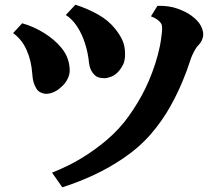

<svg xmlns="http://www.w3.org/2000/svg" viewBox="-20 -759 950 823"><path d="M303.2 -738.8Q356.4 -721.7 400.1 -697Q443.8 -672.4 472.2 -637.2Q493.2 -611.8 504.6 -586.7Q516.1 -561.5 516.1 -526.9Q516.1 -499.5 508.3 -483.4Q500.5 -467.3 490.2 -455.1Q474.6 -437 456.8 -430.4Q439 -423.8 429.2 -423.8Q415 -423.8 404.8 -426.5Q394.5 -429.2 386.2 -437Q375 -447.8 369.1 -460.9Q363.3 -474.1 361.8 -487.8Q357.4 -533.2 344.2 -573.7Q331.1 -614.3 310.3 -645.8Q289.6 -677.2 262.2 -694.8ZM654.8 -733.9Q704.1 -735.4 741.7 -721.7Q779.3 -708 801.8 -690.9Q829.6 -669.9 840.3 -649.4Q851.1 -628.9 851.1 -611.8Q851.1 -599.6 845.5 -586.9Q839.8 -574.2 831.1 -565.9Q824.2 -559.6 817.1 -547.6Q810.1 -535.6 804.2 -522.5Q798.3 -509.3 794.9 -498Q782.2 -457.5 761 -407Q739.7 -356.4 711.9 -306.2Q676.3 -241.7 627 -184.6Q577.6 -127.4 507.8 -80.1Q450.2 -41 384.5 -10Q318.8 21 247.1 43.9L203.1 -19Q272.9 -46.4 331.5 -82.3Q390.1 -118.2 439 -160.2Q493.2 -206.5 533 -262.7Q572.8 -318.8 602.1 -377.9Q618.2 -410.6 632.1 -447.8Q646 -484.9 656.2 -522.7Q666.5 -560.5 670.9 -595.2Q672.4 -606.4 673.8 -618.9Q675.3 -631.3 674.8 -642.3Q674.3 -653.3 669.9 -659.2Q663.6 -668.9 652.1 -676.5Q640.6 -684.1 627 -689ZM75.2 -659.2Q124 -645.5 168.5 -617.9Q212.9 -590.3 242.2 -555.2Q262.2 -531.2 270.5 -506.1Q278.8 -481 278.8 -457Q278.8 -440.4 270.8 -423.1Q262.7 -405.8 250 -393.1Q230.5 -373.5 212.6 -365.2Q194.8 -356.9 178.2 -356.9Q167 -356.9 155 -362.3Q143.1 -367.7 136.2 -378.9Q127.9 -392.6 123.8 -406.7Q119.6 -420.9 118.2 -443.8Q114.3 -499 94 -544.7Q73.7 -590.3 36.1 -617.2Z"/></svg>

Font: BIZ UDPMincho
Style: Bold
Weight: 700
Designer: TypeBank Co., Ltd.
Foundry: Morisawa Inc.
Version: Version 1.06